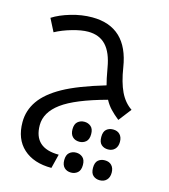

<svg xmlns="http://www.w3.org/2000/svg" viewBox="-119 -589 882 1004"><g transform="rotate(15 322.0 -87.0)"><path d="M525.9 -12.2Q499 -33.7 480 -53.7Q460.9 -73.7 446.8 -100.1Q279.3 -54.7 207.8 -2Q136.2 50.8 136.2 120.1Q136.2 244.1 272 244.1L252.9 320.8Q156.2 320.8 100.6 270.3Q44.9 219.7 44.9 127.9Q44.9 64.9 81.5 12.2Q118.2 -40.5 196.8 -84.2Q275.4 -127.9 419.9 -170.9Q412.1 -197.3 400.9 -261.2Q387.7 -340.3 351.8 -378.7Q315.9 -417 254.9 -417Q219.2 -417 168.9 -402.6Q118.7 -388.2 80.1 -367.2L44.9 -436Q83.5 -460.9 141.6 -478Q199.7 -495.1 255.9 -495.1Q447.3 -495.1 480 -284.2Q492.2 -206.1 515.6 -157Q539.1 -107.9 579.1 -81.1ZM357.9 317.9Q335 317.9 321 304Q307.1 290 307.1 263.7Q307.1 235.4 322 222.7Q336.9 210 357.9 210Q378.4 210 393.3 222.7Q408.2 235.4 408.2 263.7Q408.2 292.5 393.3 305.2Q378.4 317.9 357.9 317.9ZM513.2 317.9Q491.7 317.9 477.3 305.2Q462.9 292.5 462.9 263.7Q462.9 234.9 477.3 222.4Q491.7 210 513.2 210Q537.1 210 550.5 224.4Q564 238.8 564 263.7Q564 289.1 550 303.5Q536.1 317.9 513.2 317.9ZM357.9 150.9Q335 150.9 321 137Q307.1 123 307.1 96.7Q307.1 68.4 322 55.7Q336.9 43 357.9 43Q378.4 43 393.3 55.7Q408.2 68.4 408.2 96.7Q408.2 125.5 393.3 138.2Q378.4 150.9 357.9 150.9ZM513.2 150.9Q491.7 150.9 477.3 138.2Q462.9 125.5 462.9 96.7Q462.9 67.9 477.3 55.4Q491.7 43 513.2 43Q537.1 43 550.5 57.4Q564 71.8 564 96.7Q564 122.1 550 136.5Q536.1 150.9 513.2 150.9Z"/></g></svg>

Font: Droid Arabic Kufi
Style: Regular
Weight: 400
Designer: Pascal Zoghbi
Foundry: Irfont.ir
Version: Version 1.00 February 28, 2013, initial release